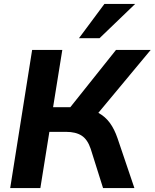

<svg xmlns="http://www.w3.org/2000/svg" viewBox="-20 -960 789 980"><path d="M32 0ZM32 0 144 -705H298L251 -413H339L572 -705H749L482 -384Q517 -365 540.5 -333Q564 -301 580 -254L666 0H506L443 -200Q427 -248 397 -267.5Q367 -287 317 -287H232L186 0ZM383 -765 513 -940H670L488 -765Z"/></svg>

Font: Winston
Style: Bold Italic
Weight: 700
Italic angle: -9°
Designer: Original fonts by Vernon Adams / Changes by Cristiano Sobral
Foundry: Original fonts by Vernon Adams / Changes by Cristiano Sobral
Version: Version 2.503;July 17, 2020;FontCreator 13.0.0.2655 64-bit